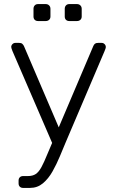

<svg xmlns="http://www.w3.org/2000/svg" viewBox="-20 -730 569 940"><path d="M93 190Q83 190 77 184Q71 178 71 168V154Q71 144 77 138Q83 132 93 132H116Q140 132 155 122Q170 112 183 88Q196 64 213 22L437 -505Q440 -512 445 -516Q450 -520 460 -520H478Q486 -520 492 -514Q498 -508 498 -500Q498 -496 496.5 -492Q495 -488 492 -480L302 -34Q289 -3 273 35.5Q257 74 237 109.5Q217 145 190 167.5Q163 190 127 190ZM241 -17 41 -480Q35 -495 35 -500Q35 -508 41 -514Q47 -520 55 -520H74Q84 -520 89 -515.5Q94 -511 97 -505L273 -94ZM319 -627Q309 -627 303 -633Q297 -639 297 -649V-687Q297 -697 303 -703.5Q309 -710 319 -710H357Q367 -710 373.5 -703.5Q380 -697 380 -687V-649Q380 -639 373.5 -633Q367 -627 357 -627ZM166 -627Q156 -627 150 -633Q144 -639 144 -649V-687Q144 -697 150 -703.5Q156 -710 166 -710H204Q214 -710 220.5 -703.5Q227 -697 227 -687V-649Q227 -639 220.5 -633Q214 -627 204 -627Z"/></svg>

Font: Rubik Light Light
Style: Regular
Weight: 300
Version: Version 2.101